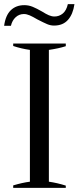

<svg xmlns="http://www.w3.org/2000/svg" viewBox="-21 -911 382 931"><path d="M97 -886Q118 -886 137.5 -878Q157 -870 183 -855Q202 -843 216 -837Q230 -831 243 -831Q266 -831 283.5 -845.5Q301 -860 308 -891H340Q333 -842 308.5 -814.5Q284 -787 241 -787Q224 -787 207.5 -794Q191 -801 160 -817Q138 -830 123 -836.5Q108 -843 95 -843Q72 -843 55 -827.5Q38 -812 32 -786H-1Q6 -837 31.5 -861.5Q57 -886 97 -886ZM43 -12Q86 -25 124 -30V-669Q82 -675 43 -688V-700H298V-687Q264 -676 216 -669V-30Q257 -24 298 -11V0H43Z"/></svg>

Font: Trirong
Style: Regular
Weight: 400
Version: Version 1.000